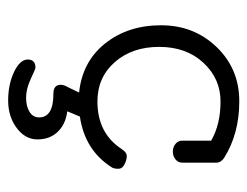

<svg xmlns="http://www.w3.org/2000/svg" viewBox="-88 -336 607 471"><g transform="rotate(90 215.5 -100.5)"><path d="M146 116Q149 116 173.5 127.5Q198 139 219.5 139Q241 139 254.5 130.5Q268 122 268 107Q268 72 210 72Q188 72 188 54Q188 46 194 36L207 9Q131 1 86.5 -55Q42 -111 42 -192Q42 -273 95.5 -328.5Q149 -384 228.5 -384Q308 -384 367 -347Q379 -339 379 -328V-244Q379 -234 371 -227.5Q363 -221 352 -221Q341 -221 333 -227.5Q325 -234 325 -244V-315Q285 -338 229 -338Q173 -338 134 -296Q95 -254 95 -187.5Q95 -121 132.5 -78.5Q170 -36 229 -36Q307 -36 346 -96Q354 -108 362.5 -108Q371 -108 380 -104Q394 -98 394 -87.5Q394 -77 391 -72Q349 -5 266 7L253 38Q285 42 303.5 61.5Q322 81 322 111Q322 141 294 162Q266 183 226.5 183Q187 183 156.5 168.5Q126 154 126 135Q126 116 146 116Z"/></g></svg>

Font: Flamenco
Style: Regular
Weight: 400
Designer: Luciano Vergara
Foundry: Luciano Vergara
Version: Version 1.003